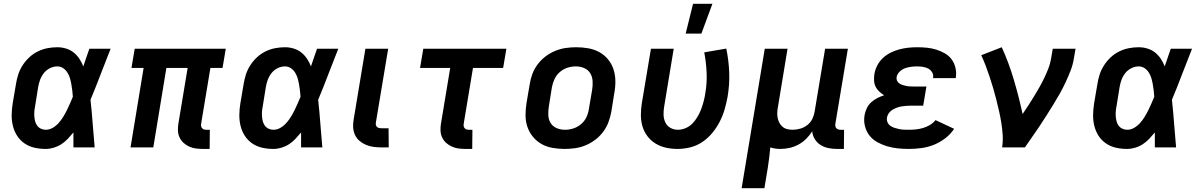

<svg xmlns="http://www.w3.org/2000/svg" viewBox="-20 -777 6340 1012"><path d="M221 8Q190 8 161.5 1.5Q133 -5 109.5 -21Q86 -37 70.5 -61Q55 -85 48 -113.5Q41 -142 41.5 -172Q42 -202 47 -233L64 -333Q68 -359 76 -384Q84 -409 99 -432.5Q114 -456 134.5 -475Q155 -494 179.5 -506Q204 -518 230 -523Q256 -528 282 -528Q306 -528 328.5 -521Q351 -514 368.5 -500Q386 -486 398.5 -467Q411 -448 419 -427Q427 -451 435 -474Q443 -497 451 -520H563Q536 -453 510.5 -385.5Q485 -318 457 -251Q464 -188 468.5 -125.5Q473 -63 479 0H367Q367 -20 367 -40Q367 -60 367 -79Q353 -62 337.5 -45.5Q322 -29 303.5 -17Q285 -5 263.5 1.5Q242 8 221 8ZM221 -93Q240 -93 257.5 -103Q275 -113 288.5 -128Q302 -143 312.5 -160Q323 -177 332 -195Q341 -213 348.5 -230.5Q356 -248 364 -267Q363 -283 361 -300Q359 -317 356 -333.5Q353 -350 348.5 -365.5Q344 -381 335 -395Q326 -409 312.5 -418Q299 -427 282 -427Q262 -427 243 -417.5Q224 -408 211 -391.5Q198 -375 191 -355.5Q184 -336 181 -317L165 -217Q162 -203 161 -189.5Q160 -176 161 -162.5Q162 -149 165.5 -136.5Q169 -124 176.5 -114Q184 -104 196 -98.5Q208 -93 221 -93Z M1049 8Q1030 8 1011.5 5.5Q993 3 977 -4.5Q961 -12 948 -23.5Q935 -35 927 -51.5Q919 -68 918 -86.5Q917 -105 920 -124L969 -419H857L788 0H668L737 -419H673L690 -520H1170L1153 -419H1089L1040 -124Q1039 -118 1040 -112Q1041 -106 1045 -101.5Q1049 -97 1054.5 -95Q1060 -93 1066 -93H1086L1085 8Z M1421 8Q1390 8 1361.5 1.5Q1333 -5 1309.5 -21Q1286 -37 1270.5 -61Q1255 -85 1248 -113.5Q1241 -142 1241.5 -172Q1242 -202 1247 -233L1264 -333Q1268 -359 1276 -384Q1284 -409 1299 -432.5Q1314 -456 1334.5 -475Q1355 -494 1379.5 -506Q1404 -518 1430 -523Q1456 -528 1482 -528Q1506 -528 1528.5 -521Q1551 -514 1568.5 -500Q1586 -486 1598.5 -467Q1611 -448 1619 -427Q1627 -451 1635 -474Q1643 -497 1651 -520H1763Q1736 -453 1710.5 -385.5Q1685 -318 1657 -251Q1664 -188 1668.5 -125.5Q1673 -63 1679 0H1567Q1567 -20 1567 -40Q1567 -60 1567 -79Q1553 -62 1537.5 -45.5Q1522 -29 1503.5 -17Q1485 -5 1463.5 1.5Q1442 8 1421 8ZM1421 -93Q1440 -93 1457.5 -103Q1475 -113 1488.5 -128Q1502 -143 1512.5 -160Q1523 -177 1532 -195Q1541 -213 1548.5 -230.5Q1556 -248 1564 -267Q1563 -283 1561 -300Q1559 -317 1556 -333.5Q1553 -350 1548.5 -365.5Q1544 -381 1535 -395Q1526 -409 1512.5 -418Q1499 -427 1482 -427Q1462 -427 1443 -417.5Q1424 -408 1411 -391.5Q1398 -375 1391 -355.5Q1384 -336 1381 -317L1365 -217Q1362 -203 1361 -189.5Q1360 -176 1361 -162.5Q1362 -149 1365.5 -136.5Q1369 -124 1376.5 -114Q1384 -104 1396 -98.5Q1408 -93 1421 -93Z M1993 0Q1972 0 1951 -2.5Q1930 -5 1910.5 -13Q1891 -21 1875.5 -34Q1860 -47 1851.5 -65Q1843 -83 1841.5 -104Q1840 -125 1844 -147L1906 -520H2026L1961 -130Q1960 -124 1961.5 -117.5Q1963 -111 1968 -107Q1973 -103 1979.5 -102Q1986 -101 1992 -101H2028L2029 0Z M2434 8Q2414 8 2396 5.5Q2378 3 2361.5 -4.5Q2345 -12 2332 -23.5Q2319 -35 2311 -51.5Q2303 -68 2302 -86.5Q2301 -105 2304 -124L2353 -419H2194L2211 -520H2649L2632 -419H2473L2424 -124Q2423 -118 2424 -112Q2425 -106 2429 -101.5Q2433 -97 2438.5 -95Q2444 -93 2451 -93H2470L2469 8Z M2956 8Q2924 8 2892.5 2.5Q2861 -3 2835 -17.5Q2809 -32 2789.5 -55.5Q2770 -79 2760 -108Q2750 -137 2750 -169Q2750 -201 2755 -233L2772 -333Q2776 -360 2786 -387Q2796 -414 2814 -438Q2832 -462 2856 -480Q2880 -498 2907 -509Q2934 -520 2961.5 -524Q2989 -528 3017 -528Q3049 -528 3080.5 -522.5Q3112 -517 3138.5 -502.5Q3165 -488 3184.5 -464.5Q3204 -441 3213.5 -412Q3223 -383 3223.5 -351Q3224 -319 3218 -287L3202 -187Q3197 -160 3187 -133Q3177 -106 3159 -82Q3141 -58 3117 -40Q3093 -22 3066.5 -11Q3040 0 3012 4Q2984 8 2956 8ZM2958 -93Q2980 -93 3002 -100Q3024 -107 3042.5 -122.5Q3061 -138 3071 -159.5Q3081 -181 3084 -203L3101 -303Q3105 -327 3103.5 -350Q3102 -373 3091 -391Q3080 -409 3059.5 -418Q3039 -427 3015 -427Q2993 -427 2971 -420Q2949 -413 2931 -397.5Q2913 -382 2903 -360.5Q2893 -339 2889 -317L2873 -217Q2869 -193 2870 -170Q2871 -147 2882 -129Q2893 -111 2913.5 -102Q2934 -93 2958 -93Z M3551 8Q3520 8 3490.5 1.5Q3461 -5 3436 -20Q3411 -35 3393 -58.5Q3375 -82 3366.5 -110.5Q3358 -139 3358 -170.5Q3358 -202 3363 -233L3411 -520H3531L3481 -217Q3477 -195 3477.5 -173Q3478 -151 3486.5 -132.5Q3495 -114 3513 -103.5Q3531 -93 3553 -93Q3573 -93 3593.5 -101.5Q3614 -110 3629.5 -126Q3645 -142 3656.5 -161.5Q3668 -181 3675.5 -201Q3683 -221 3688.5 -241.5Q3694 -262 3697 -282Q3707 -338 3704.5 -393.5Q3702 -449 3692 -501L3808 -521Q3821 -460 3823.5 -396Q3826 -332 3815 -267Q3809 -234 3799.5 -201Q3790 -168 3774 -136.5Q3758 -105 3735 -77Q3712 -49 3682.5 -29Q3653 -9 3619 -0.5Q3585 8 3551 8ZM3594 -600 3633 -757H3735L3677 -600Z M3889 215 4011 -520H4131L4081 -217Q4078 -202 4077 -187Q4076 -172 4078.5 -157.5Q4081 -143 4087.5 -130.5Q4094 -118 4104.5 -109Q4115 -100 4129 -96.5Q4143 -93 4158 -93Q4178 -93 4198.5 -99Q4219 -105 4236 -118.5Q4253 -132 4262 -151Q4271 -170 4274 -190L4329 -520H4449L4383 -124Q4382 -118 4383 -112Q4384 -106 4388 -101.5Q4392 -97 4397.5 -95Q4403 -93 4409 -93H4429L4428 8H4392Q4369 8 4346.5 3.5Q4324 -1 4305.5 -12.5Q4287 -24 4275 -43Q4263 -62 4261 -85Q4247 -63 4229 -45Q4211 -27 4188.5 -15Q4166 -3 4142 2.5Q4118 8 4094 8Q4080 8 4066 6Q4052 4 4040 0Q4038 26 4034.5 53Q4031 80 4027 107L4009 215Z M4771 8Q4741 8 4712 5Q4683 2 4656 -6Q4629 -14 4604.5 -27.5Q4580 -41 4563 -62.5Q4546 -84 4539 -112Q4532 -140 4537 -170Q4540 -188 4548.5 -206Q4557 -224 4571.5 -237.5Q4586 -251 4604 -260Q4622 -269 4640 -275Q4627 -283 4614.5 -294.5Q4602 -306 4595 -320.5Q4588 -335 4587 -352.5Q4586 -370 4589 -388Q4593 -411 4604.5 -433Q4616 -455 4634.5 -472Q4653 -489 4675.5 -500Q4698 -511 4721 -517Q4744 -523 4767.5 -525.5Q4791 -528 4814 -528Q4840 -528 4865.5 -525.5Q4891 -523 4915 -515.5Q4939 -508 4960.5 -495.5Q4982 -483 4996 -464Q5010 -445 5016 -420Q5022 -395 5018 -369L5017 -365H4898V-366Q4901 -382 4893.5 -395Q4886 -408 4873.5 -415Q4861 -422 4845 -424.5Q4829 -427 4814 -427Q4798 -427 4782 -425Q4766 -423 4750.5 -417.5Q4735 -412 4722 -399.5Q4709 -387 4706 -371Q4704 -361 4708 -352Q4712 -343 4720 -337.5Q4728 -332 4737.5 -329Q4747 -326 4756.5 -324Q4766 -322 4776.5 -321.5Q4787 -321 4797 -321H4863L4846 -220H4780Q4768 -220 4756 -219Q4744 -218 4731.5 -216Q4719 -214 4707 -209.5Q4695 -205 4683.5 -198Q4672 -191 4664.5 -180Q4657 -169 4655 -157Q4653 -144 4658 -132.5Q4663 -121 4673 -114Q4683 -107 4695 -103Q4707 -99 4719.5 -96.5Q4732 -94 4745 -93.5Q4758 -93 4771 -93Q4790 -93 4808.5 -95Q4827 -97 4845.5 -102.5Q4864 -108 4881 -118Q4898 -128 4911 -144L5009 -98Q4990 -69 4961.5 -47.5Q4933 -26 4901.5 -13.5Q4870 -1 4836.5 3.5Q4803 8 4771 8Z M5262 0Q5267 -33 5265 -65Q5263 -97 5258 -128.5Q5253 -160 5246 -190.5Q5239 -221 5231.5 -251.5Q5224 -282 5215 -312Q5206 -342 5196.5 -371Q5187 -400 5176 -429Q5165 -458 5152 -486L5260 -528Q5279 -487 5295 -443.5Q5311 -400 5324 -356Q5337 -312 5348.5 -267Q5360 -222 5370 -176Q5386 -199 5401 -222.5Q5416 -246 5430.5 -269.5Q5445 -293 5458.5 -317Q5472 -341 5484 -366Q5496 -391 5506 -416.5Q5516 -442 5520 -468L5529 -520H5649L5640 -468Q5635 -436 5623 -405Q5611 -374 5597 -344Q5583 -314 5566.5 -284.5Q5550 -255 5532 -226Q5514 -197 5496 -168.5Q5478 -140 5459 -111.5Q5440 -83 5420.5 -55.5Q5401 -28 5382 0Z M5921 8Q5890 8 5861.5 1.5Q5833 -5 5809.5 -21Q5786 -37 5770.5 -61Q5755 -85 5748 -113.5Q5741 -142 5741.5 -172Q5742 -202 5747 -233L5764 -333Q5768 -359 5776 -384Q5784 -409 5799 -432.5Q5814 -456 5834.5 -475Q5855 -494 5879.5 -506Q5904 -518 5930 -523Q5956 -528 5982 -528Q6006 -528 6028.5 -521Q6051 -514 6068.5 -500Q6086 -486 6098.5 -467Q6111 -448 6119 -427Q6127 -451 6135 -474Q6143 -497 6151 -520H6263Q6236 -453 6210.5 -385.5Q6185 -318 6157 -251Q6164 -188 6168.5 -125.5Q6173 -63 6179 0H6067Q6067 -20 6067 -40Q6067 -60 6067 -79Q6053 -62 6037.5 -45.5Q6022 -29 6003.5 -17Q5985 -5 5963.5 1.5Q5942 8 5921 8ZM5921 -93Q5940 -93 5957.5 -103Q5975 -113 5988.5 -128Q6002 -143 6012.5 -160Q6023 -177 6032 -195Q6041 -213 6048.5 -230.5Q6056 -248 6064 -267Q6063 -283 6061 -300Q6059 -317 6056 -333.5Q6053 -350 6048.5 -365.5Q6044 -381 6035 -395Q6026 -409 6012.5 -418Q5999 -427 5982 -427Q5962 -427 5943 -417.5Q5924 -408 5911 -391.5Q5898 -375 5891 -355.5Q5884 -336 5881 -317L5865 -217Q5862 -203 5861 -189.5Q5860 -176 5861 -162.5Q5862 -149 5865.5 -136.5Q5869 -124 5876.5 -114Q5884 -104 5896 -98.5Q5908 -93 5921 -93Z"/></svg>

Font: Iosevka Aile
Style: Bold Italic
Weight: 700
Italic angle: -9°
Designer: Belleve Invis
Foundry: Belleve Invis
Version: Version 28.0.1; ttfautohint (v1.8.4)